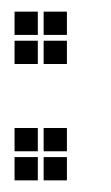

<svg xmlns="http://www.w3.org/2000/svg" viewBox="-20 -315 190 330"><path d="M5 -95V-55H45V-95ZM5 -45V-5H45V-45ZM55 -45V-5H95V-45ZM55 -95V-55H95V-95ZM5 -295V-255H45V-295ZM5 -245V-205H45V-245ZM55 -245V-205H95V-245ZM55 -295V-255H95V-295Z"/></svg>

Font: Nose Transport 13 Square
Style: Regular
Weight: 400
Designer: Nico Rohrbach
Foundry: Nose
Version: Version 1.400;Glyphs 3.2.3 (3260)